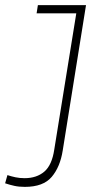

<svg xmlns="http://www.w3.org/2000/svg" viewBox="-56 -720 356 750"><path d="M-36 -4 -27 -36Q-12 -31 4.5 -27.5Q21 -24 40 -24Q87 -24 117 -49.5Q147 -75 156 -136L242 -668H87L92 -700H280L189 -132Q179 -68 146 -29Q113 10 41 10Q18 10 0 6Q-18 2 -36 -4Z"/></svg>

Font: Georama Condensed ExtraLight
Style: Italic
Weight: 200
Width: 3
Italic angle: -9°
Designer: Jean-Baptiste Levee
Foundry: Production Type
Version: Version 1.000